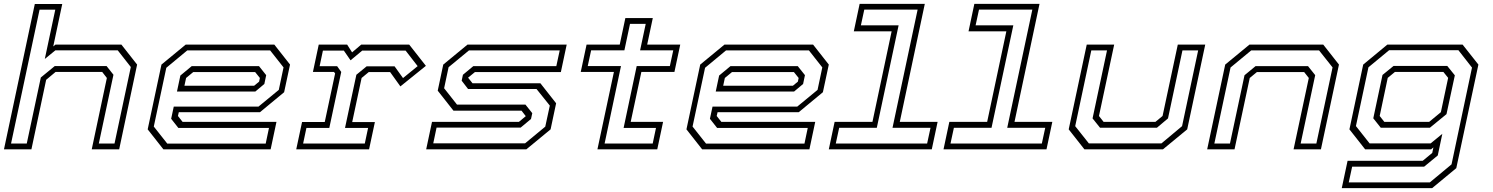

<svg xmlns="http://www.w3.org/2000/svg" viewBox="-30 -770 7700 990"><path d="M-9.5 0 149.5 -749.5H291L244.5 -530.5L256 -540H596L677 -437L584.5 0H443L521 -368L497 -399H256.5L208 -358.5L132 0ZM27 -30H108L180.5 -370.5L252.5 -429.5H519.5L555 -384.5L479.5 -30H560.5L644.5 -424.5L577 -510.5H255.5L201 -466L255 -720H174Z M1384.5 -540 1465.5 -437 1435 -294.5 1310.5 -191.5H892L887.5 -172L911.5 -141.5H1395.5L1365.5 0H812.5L731.5 -103L802.5 -437L927.5 -540ZM1363 -510H935.5L827.5 -420.5L763 -117.5L832.5 -29.5H1340L1357 -110.5H889.5L852.5 -157.5L866 -220.5H1303L1407.5 -306.5L1432 -422.5ZM1305.5 -429 1342.5 -382.5 1333 -337 1286.5 -298H882.5L900 -380.5L958.5 -429ZM1285.5 -398.5H966.5L929.5 -368L921 -328H1280.5L1306 -349L1310 -368Z M1497.5 0 1527.5 -141H1644.5L1698 -391.5L1692 -399H1583.5L1613.5 -540H1760L1785.5 -500L1832.5 -540H2080L2166 -430.5L2034.5 -324.5L1981.5 -398.5H1871.5L1834.5 -368L1786 -140.5H1903L1873 0ZM1533 -30H1851L1868 -110.5H1749L1807.5 -384.5L1860.5 -428H2004.5L2048 -367.5L2123.5 -429L2061.5 -509H1837.5L1777.5 -459L1743 -509H1635L1618 -428.5H1708.5L1729.5 -399L1668 -110.5H1550Z M2167.5 0 2197.5 -141.5H2645.5L2681 -171L2659 -199.5H2308L2227 -302.5L2255.5 -437L2380.5 -540H2892L2862 -398.5H2419L2383.5 -369.5L2406.5 -340.5H2756.5L2837.5 -237.5L2809 -103L2684 0ZM2204 -31H2677.5L2781.5 -117L2805 -225.5L2736.5 -311H2383.5L2350.5 -354L2357 -384.5L2410.5 -429H2838.5L2856 -510H2388L2283 -423.5L2260 -315L2326.5 -230.5H2679.5L2714.5 -186.5L2708 -156.5L2654.5 -112H2221Z M3050.5 0 3135.5 -399H2964.5L2994.5 -540H3165.5L3194.5 -677H3336L3307 -540H3477.5L3447.5 -399H3277L3222 -141.5H3389L3359 0ZM3087.5 -30H3335.5L3352.5 -110.5H3185.5L3253 -429.5H3424L3441.5 -510.5H3270.5L3299.5 -647H3218.5L3189.5 -510.5H3018L3000.5 -429.5H3172Z M4162.5 -540 4243.5 -437 4213 -294.5 4088.5 -191.5H3670L3665.5 -172L3689.5 -141.5H4173.5L4143.5 0H3590.5L3509.5 -103L3580.5 -437L3705.5 -540ZM4141 -510H3713.5L3605.5 -420.5L3541 -117.5L3610.5 -29.5H4118L4135 -110.5H3667.5L3630.5 -157.5L3644 -220.5H4081L4185.5 -306.5L4210 -422.5ZM4083.5 -429 4120.5 -382.5 4111 -337 4064.5 -298H3660.5L3678 -380.5L3736.5 -429ZM4063.5 -398.5H3744.5L3707.5 -368L3699 -328H4058.5L4084 -349L4088 -368Z M4243.5 0 4273.5 -141.5H4468.5L4567.5 -608.5H4372.5L4402.5 -750H4738.5L4609.5 -141.5H4804.5L4774.5 0ZM4279.5 -30H4750.5L4768 -111H4572L4701.5 -720.5H4426.5L4409 -639.5H4603.5L4491 -111H4297Z M4835 0 4865 -141.5H5060L5159 -608.5H4964L4994 -750H5330L5201 -141.5H5396L5366 0ZM4871 -30H5342L5359.5 -111H5163.5L5293 -720.5H5018L5000.5 -639.5H5195L5082.5 -111H4888.5Z M5561.5 0 5480.5 -103 5573.5 -540H5715L5636.5 -172L5660.5 -141.5H5927.5L5964.5 -172L6043 -540H6184.5L6091.5 -103L5966.5 0ZM5584.5 -30.5H5958.5L6065 -119.5L6148 -510H6067L5992.5 -159.5L5935.5 -111.5H5642L5603.5 -159.5L5678 -510H5597L5514 -119.5Z M6194.5 0 6287.5 -437 6412.5 -540H6793L6874 -437L6781 0H6640L6718.5 -368L6694.5 -398.5H6451L6414 -368L6335.5 0ZM6231.5 -30H6312L6387 -382L6444 -429H6714.5L6751.5 -382.5L6676.5 -30H6757.5L6841 -422.5L6771.5 -510H6421.5L6315 -422Z M6888.5 200 6918.5 59H7306L7355 18.5L7361 -10L7349 0H7009L6928 -103L6999 -437L7123.5 -540H7511.5L7593 -437L7479 97L7354.5 200ZM6924.5 170.5H7342.5L7454.5 77.5L7560 -421.5L7490 -511H7132.5L7026 -423L6961.5 -120L7032 -30.5H7346.5L7407 -80L7383.5 31.5L7313 89.5H6942ZM7089.5 -111.5 7051 -160 7098.5 -383.5 7155.5 -430H7432.5L7471.5 -381.5L7428.5 -181.5L7343 -111.5ZM7108 -141.5H7339L7399.5 -191.5L7437 -368.5L7412.5 -399H7162.5L7125.5 -368.5L7084 -172Z"/></svg>

Font: Tourney Expanded Light
Style: Italic
Weight: 300
Width: 7
Italic angle: -12°
Designer: Tyler Finck
Foundry: Etcetera Type Co
Version: Version 1.010; ttfautohint (v1.8.3)